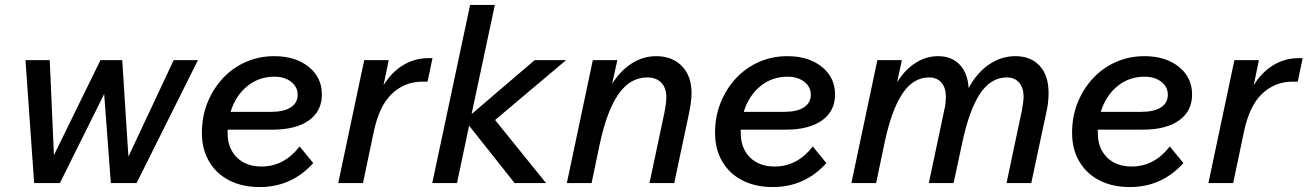

<svg xmlns="http://www.w3.org/2000/svg" viewBox="-20 -740 5285 776"><path d="M118 0 83 -497H181L198 -113L386 -497H474L499 -107L682 -497H780L532 0H428L401 -360L222 0Z M1246 -81Q1159 16 1029 16Q959 16 906.5 -11Q854 -38 825 -87.5Q796 -137 796 -203Q796 -269 818.5 -325Q841 -381 880.5 -423.5Q920 -466 973.5 -489.5Q1027 -513 1088 -513Q1174 -513 1227.5 -470Q1281 -427 1281 -358Q1281 -291 1228.5 -253.5Q1176 -216 1082 -216H900Q900 -209 900 -202Q900 -141 937 -104Q974 -67 1037 -67Q1128 -67 1191 -148ZM1089 -430Q1026 -430 979 -391.5Q932 -353 912 -288H1077Q1127 -288 1155 -306Q1183 -324 1183 -357Q1183 -389 1156.5 -409.5Q1130 -430 1089 -430Z M1347 0 1452 -497H1551L1530 -395Q1562 -448 1609 -476.5Q1656 -505 1711 -505H1728L1708 -410H1687Q1616 -410 1564.5 -361.5Q1513 -313 1491 -209L1447 0Z M1727 0 1880 -720H1980L1886 -279L2141 -497H2268L1981 -255L2187 0H2060L1876 -232L1827 0Z M2271 0 2376 -497H2475L2454 -401Q2487 -454 2533 -483.5Q2579 -513 2632 -513Q2697 -513 2736 -473Q2775 -433 2775 -363Q2775 -333 2765 -283L2705 0H2605L2665 -283Q2673 -323 2673 -348Q2673 -385 2652.5 -406Q2632 -427 2596 -427Q2527 -427 2480 -360Q2433 -293 2404 -158L2371 0Z M3320 -81Q3233 16 3103 16Q3033 16 2980.5 -11Q2928 -38 2899 -87.5Q2870 -137 2870 -203Q2870 -269 2892.5 -325Q2915 -381 2954.5 -423.5Q2994 -466 3047.5 -489.5Q3101 -513 3162 -513Q3248 -513 3301.5 -470Q3355 -427 3355 -358Q3355 -291 3302.5 -253.5Q3250 -216 3156 -216H2974Q2974 -209 2974 -202Q2974 -141 3011 -104Q3048 -67 3111 -67Q3202 -67 3265 -148ZM3163 -430Q3100 -430 3053 -391.5Q3006 -353 2986 -288H3151Q3201 -288 3229 -306Q3257 -324 3257 -357Q3257 -389 3230.5 -409.5Q3204 -430 3163 -430Z M3421 0 3526 -497H3625L3606 -408Q3637 -458 3680 -485.5Q3723 -513 3771 -513Q3826 -513 3858.5 -479Q3891 -445 3895 -384Q3928 -446 3977.5 -479.5Q4027 -513 4084 -513Q4146 -513 4182 -474Q4218 -435 4218 -364Q4218 -350 4216.5 -332Q4215 -314 4210 -291L4148 0H4048L4110 -293Q4113 -309 4115 -324Q4117 -339 4117 -349Q4117 -385 4099 -406Q4081 -427 4049 -427Q3985 -427 3941.5 -362Q3898 -297 3870 -167L3834 0H3734L3796 -293Q3800 -309 3801.5 -324Q3803 -339 3803 -349Q3803 -385 3785 -406Q3767 -427 3735 -427Q3671 -427 3627.5 -362Q3584 -297 3556 -167L3521 0Z M4763 -81Q4676 16 4546 16Q4476 16 4423.5 -11Q4371 -38 4342 -87.5Q4313 -137 4313 -203Q4313 -269 4335.5 -325Q4358 -381 4397.5 -423.5Q4437 -466 4490.5 -489.5Q4544 -513 4605 -513Q4691 -513 4744.5 -470Q4798 -427 4798 -358Q4798 -291 4745.5 -253.5Q4693 -216 4599 -216H4417Q4417 -209 4417 -202Q4417 -141 4454 -104Q4491 -67 4554 -67Q4645 -67 4708 -148ZM4606 -430Q4543 -430 4496 -391.5Q4449 -353 4429 -288H4594Q4644 -288 4672 -306Q4700 -324 4700 -357Q4700 -389 4673.5 -409.5Q4647 -430 4606 -430Z M4864 0 4969 -497H5068L5047 -395Q5079 -448 5126 -476.5Q5173 -505 5228 -505H5245L5225 -410H5204Q5133 -410 5081.5 -361.5Q5030 -313 5008 -209L4964 0Z"/></svg>

Font: Wix Madefor Text Medium
Style: Italic
Weight: 500
Italic angle: -12°
Designer: Dalton Maag Ltd
Foundry: Dalton Maag Ltd
Version: Version 3.100